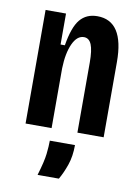

<svg xmlns="http://www.w3.org/2000/svg" viewBox="-86 -599 642 879"><g transform="rotate(10 235.0 -159.5)"><path d="M56 0V-528H151V-384H171Q185 -470 214.5 -505.5Q244 -541 295 -541Q419 -541 419 -350V0H297V-326Q297 -383 286 -409.5Q275 -436 251 -436Q219 -436 199 -392.5Q179 -349 177 -278V0ZM151 222Q171 156 175 120Q179 84 179 58H296Q296 110 282 150.5Q268 191 250 222Z"/></g></svg>

Font: Bricolage Grotesque 12pt Condensed SemiBold
Style: Regular
Weight: 600
Width: 3
Designer: Mathieu Triay
Foundry: Atelier Triay
Version: Version 1.001; ttfautohint (v1.8.4.7-5d5b);gftools[0.9.33.de